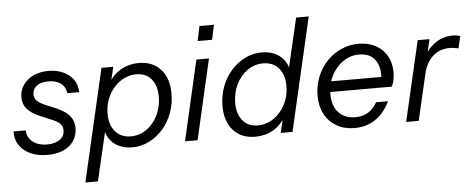

<svg xmlns="http://www.w3.org/2000/svg" viewBox="-56 -866 3002 1217"><g transform="rotate(-5 1444.5 -257.5)"><path d="M217 10Q156 10 110 -11Q64 -32 39 -69.5Q14 -107 16 -157H93Q94 -126 110.5 -103.5Q127 -81 155.5 -68.5Q184 -56 221 -56Q271 -56 301.5 -78Q332 -100 332 -137Q332 -162 316 -178.5Q300 -195 265 -209L192 -240Q137 -263 110.5 -293.5Q84 -324 84 -367Q84 -412 108 -446.5Q132 -481 173.5 -500.5Q215 -520 269 -520Q322 -520 363 -501Q404 -482 427.5 -448.5Q451 -415 452 -369H376Q373 -396 358.5 -415Q344 -434 319.5 -444Q295 -454 261 -454Q216 -454 189 -434Q162 -414 162 -379Q162 -356 178 -339.5Q194 -323 229 -308L300 -278Q356 -254 382.5 -222Q409 -190 409 -146Q409 -99 385.5 -63.5Q362 -28 319 -9Q276 10 217 10Z M757 9Q706 9 668 -10.5Q630 -30 609 -65Q588 -100 587 -145L603 -146L521 205H441L606 -510H681L657 -408L652 -412Q681 -464 731.5 -492Q782 -520 843 -520Q932 -520 983 -463.5Q1034 -407 1034 -309Q1034 -243 1012.5 -185.5Q991 -128 952.5 -84.5Q914 -41 864 -16Q814 9 757 9ZM754 -61Q796 -61 832 -79.5Q868 -98 895 -130.5Q922 -163 937 -206Q952 -249 952 -297Q952 -368 917.5 -409Q883 -450 821 -450Q788 -450 757.5 -438Q727 -426 702 -404.5Q677 -383 658 -353.5Q639 -324 629 -289Q619 -254 619 -216Q619 -144 656 -102.5Q693 -61 754 -61Z M1093 0 1210 -510H1290L1173 0ZM1228 -626 1248 -720H1340L1320 -626Z M1702 0 1726 -102 1731 -98Q1702 -46 1652 -18Q1602 10 1540 10Q1451 10 1400 -47Q1349 -104 1349 -201Q1349 -267 1370.5 -324.5Q1392 -382 1430.5 -425.5Q1469 -469 1519 -494Q1569 -519 1626 -519Q1677 -519 1715 -499.5Q1753 -480 1774.5 -445.5Q1796 -411 1796 -365L1780 -364L1863 -720H1943L1777 0ZM1562 -60Q1595 -60 1625.5 -72Q1656 -84 1681 -105.5Q1706 -127 1725 -156.5Q1744 -186 1754 -221Q1764 -256 1764 -294Q1764 -366 1727.5 -407.5Q1691 -449 1629 -449Q1573 -449 1528 -417Q1483 -385 1457 -331.5Q1431 -278 1431 -213Q1431 -143 1466 -101.5Q1501 -60 1562 -60Z M2172 10Q2107 10 2058 -18Q2009 -46 1982 -96.5Q1955 -147 1955 -214Q1955 -265 1969.5 -311Q1984 -357 2010 -395Q2036 -433 2072 -461Q2108 -489 2151 -504.5Q2194 -520 2242 -520Q2304 -520 2350.5 -495Q2397 -470 2422.5 -425Q2448 -380 2448 -320Q2448 -297 2443.5 -274.5Q2439 -252 2429 -231H2016L2031 -298H2394L2360 -244Q2369 -281 2368.5 -317.5Q2368 -354 2354.5 -384.5Q2341 -415 2313 -433.5Q2285 -452 2238 -452Q2205 -452 2175 -440Q2145 -428 2120 -406.5Q2095 -385 2076 -355.5Q2057 -326 2047 -290.5Q2037 -255 2037 -216Q2037 -142 2076 -100Q2115 -58 2183 -58Q2229 -58 2263 -78.5Q2297 -99 2321 -141H2397Q2360 -65 2303 -27.5Q2246 10 2172 10Z M2500 0 2618 -510H2693L2663 -380H2668L2580 0ZM2645 -283 2659 -405Q2685 -456 2733.5 -488Q2782 -520 2841 -520Q2858 -520 2870 -517.5Q2882 -515 2889 -512L2871 -435Q2863 -438 2846.5 -440.5Q2830 -443 2815 -443Q2750 -443 2706 -402Q2662 -361 2645 -283Z"/></g></svg>

Font: Instrument Sans
Style: Italic
Weight: 400
Italic angle: -13°
Designer: Rodrigo Fuenzalida
Foundry: fragTYPE
Version: Version 1.000;gftools[0.9.28]